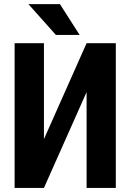

<svg xmlns="http://www.w3.org/2000/svg" viewBox="-20 -923 646 943"><path d="M405.3 -710.9H548.8V0H405.3V-470.7L195.8 0H51.8V-710.9H195.8V-239.7ZM371.1 -751.5H254.4L119.6 -902.8H274.4Z"/></svg>

Font: MAUL Condensed Bold
Style: Condensed Bold
Weight: 700
Designer: MAUL
Version: Version 1.0; 2020; ttfautohint (v1.8.3)